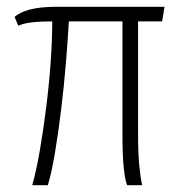

<svg xmlns="http://www.w3.org/2000/svg" viewBox="-20 -546 534 566"><path d="M75 0Q87 -42 97.5 -103Q108 -164 116.5 -232Q125 -300 129.5 -365.5Q134 -431 134 -483Q99 -483 73.5 -480Q48 -477 34 -470L23 -496Q38 -510 68.5 -518Q99 -526 147 -526H465L458 -483H387V-156Q387 -95 390.5 -59Q394 -23 399 0H355Q349 -12 345 -49.5Q341 -87 341 -147V-483H183Q180 -431 174.5 -363Q169 -295 160.5 -225Q152 -155 142 -95.5Q132 -36 121 0Z"/></svg>

Font: Archivo Condensed Thin
Style: Regular
Weight: 250
Width: 3
Designer: Hector Gatti
Foundry: Omnibus-Type
Version: Version 2.001